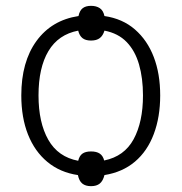

<svg xmlns="http://www.w3.org/2000/svg" viewBox="-20 -594 623 658"><path d="M529 -267Q529 -193 507 -134.5Q485 -76 442.5 -40Q400 -4 338 6Q333 26 322 35Q311 44 292 44Q273 44 262 35Q251 26 247 6Q186 -3 142.5 -39Q99 -75 76 -133Q53 -191 53 -267Q53 -382 105 -453.5Q157 -525 249 -539Q253 -558 263.5 -566Q274 -574 292 -574Q310 -574 322 -566Q334 -558 338 -539Q400 -530 442.5 -493Q485 -456 507 -398.5Q529 -341 529 -267ZM470 -267Q470 -326 456.5 -373Q443 -420 414 -450Q385 -480 338 -489Q333 -472 322 -463.5Q311 -455 292 -455Q273 -455 262.5 -463.5Q252 -472 248 -489Q180 -476 146 -419Q112 -362 112 -267Q112 -174 145.5 -115Q179 -56 248 -43Q252 -60 262.5 -67.5Q273 -75 292 -75Q311 -75 322 -67.5Q333 -60 337 -44Q406 -58 438 -117Q470 -176 470 -267Z"/></svg>

Font: Noto Sans Display Light
Style: Regular
Weight: 300
Designer: Monotype Design Team
Foundry: Monotype Imaging Inc.
Version: Version 2.003